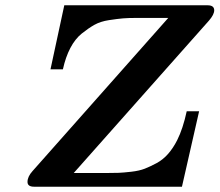

<svg xmlns="http://www.w3.org/2000/svg" viewBox="-20 -706 830 726"><path d="M84 -18.1Q84 -38.1 103 -59.1L616.2 -638.2H494.1Q464.4 -638.2 444.6 -636.5Q424.8 -634.8 392.3 -629.9Q359.9 -625 336.9 -612.1Q314 -599.1 289.1 -579.1Q264.2 -559.1 246.1 -524.7Q228 -490.2 217.8 -443.8H170.9L223.1 -686H765.1Q790 -686 790 -667Q790 -650.9 770 -627.9L258.8 -51.8H380.9Q411.6 -51.8 428.7 -52.5Q445.8 -53.2 476.3 -56.6Q506.8 -60.1 527.3 -68.1Q547.9 -76.2 572 -89.1Q596.2 -102.1 615.5 -124Q634.8 -146 649.9 -175.8Q671.9 -219.7 686 -285.2H732.9L668 0H108.9Q84 0 84 -18.1Z"/></svg>

Font: CMU Serif Extra
Style: BoldSlanted
Weight: 700
Italic angle: -9.46001°
Version: Version 0.7.0